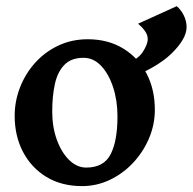

<svg xmlns="http://www.w3.org/2000/svg" viewBox="-20 -598 634 632"><path d="M489.7 -236.8Q489.7 -188 470.7 -143.1Q451.7 -98.1 418.5 -62.5Q385.3 -26.9 341.8 -6.1Q298.3 14.6 250 14.6Q182.6 14.6 132.8 -15.6Q83 -45.9 55.7 -98.1Q28.3 -150.4 28.3 -216.8Q28.3 -265.1 45.9 -310.3Q63.5 -355.5 95.7 -391.4Q127.9 -427.2 172.1 -448Q216.3 -468.8 269 -468.8Q335.4 -468.8 385.3 -438.5Q435.1 -408.2 462.4 -356Q489.7 -303.7 489.7 -236.8ZM366.7 -214.8Q366.7 -266.6 352.5 -310.3Q338.4 -354 313.2 -380.9Q288.1 -407.7 254.9 -407.7Q214.4 -407.7 191.9 -384.5Q169.4 -361.3 160.6 -321.3Q151.9 -281.2 151.9 -231Q151.9 -179.7 167.2 -137.7Q182.6 -95.7 208 -71Q233.4 -46.4 263.7 -46.4Q321.8 -46.4 344.2 -90.3Q366.7 -134.3 366.7 -214.8ZM594.2 -508.8Q594.2 -470.2 544.4 -421.6Q494.6 -373 387.7 -333L375 -377.9Q431.6 -399.4 449 -425.5Q466.3 -451.7 466.3 -469.2Q466.3 -483.4 457 -496.1Q447.8 -508.8 434.6 -520L561.5 -577.6Q575.2 -566.9 584.7 -547.9Q594.2 -528.8 594.2 -508.8Z"/></svg>

Font: Gentium Plus
Style: Bold
Weight: 700
Designer: Victor Gaultney, Annie Olsen, Iska Routamaa, Becca Hirsbrunner
Foundry: SIL International
Version: Version 6.101